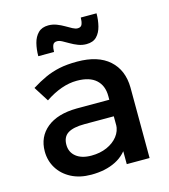

<svg xmlns="http://www.w3.org/2000/svg" viewBox="-111 -826 807 918"><g transform="rotate(-15 293.0 -366.5)"><path d="M259 -237Q203 -237 176 -220Q149 -203 149 -164Q149 -127 176.5 -105Q204 -83 252 -83Q295 -83 329 -98Q363 -113 383 -138.5Q403 -164 404 -196L426 -99Q401 -47 350 -21Q299 5 228 5Q171 5 129 -17Q87 -39 64 -76.5Q41 -114 41 -160Q41 -232 93.5 -275Q146 -318 242 -319H418V-237ZM403 -337Q403 -389 371 -418Q339 -447 276 -447Q238 -447 198.5 -433Q159 -419 119 -392L72 -466Q109 -489 142 -504Q175 -519 212.5 -527Q250 -535 301 -535Q404 -535 459.5 -485.5Q515 -436 516 -349L517 0H404ZM451 -734Q451 -701 443.5 -671Q436 -641 418 -622.5Q400 -604 367 -604Q346 -604 326.5 -611.5Q307 -619 290 -629Q273 -639 259 -646.5Q245 -654 234 -654Q217 -654 212 -640.5Q207 -627 207 -608H129Q129 -642 136.5 -671.5Q144 -701 162.5 -719.5Q181 -738 213 -738Q234 -738 253.5 -730.5Q273 -723 290 -713Q307 -703 321 -695.5Q335 -688 346 -688Q363 -688 368 -701.5Q373 -715 373 -734Z"/></g></svg>

Font: Alexandria
Style: Regular
Weight: 400
Designer: Mohamed Gaber
Foundry: Kief Type Foundry
Version: Version 5.100